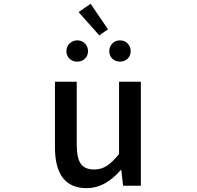

<svg xmlns="http://www.w3.org/2000/svg" viewBox="-20 -982 1040 1015"><path d="M438.5 12.7Q270.5 12.7 270.5 -204.1V-549.8H385.7V-217.8Q385.7 -146.5 407.2 -116.2Q428.7 -85.9 477.5 -85.9Q514.6 -85.9 544.4 -105Q574.2 -124 609.4 -168V-549.8H724.6V0H630.9L621.1 -83H618.2Q535.2 12.7 438.5 12.7ZM504.9 -794.9 395.5 -918 459 -961.9 550.8 -827.1ZM388.7 -656.2Q363.3 -656.2 347.2 -671.9Q331.1 -687.5 331.1 -711.9Q331.1 -735.4 347.7 -752Q364.3 -768.6 388.7 -768.6Q413.1 -768.6 429.2 -752Q445.3 -735.4 445.3 -711.9Q445.3 -687.5 429.2 -671.9Q413.1 -656.2 388.7 -656.2ZM557.6 -711.9Q557.6 -735.4 573.7 -752Q589.8 -768.6 614.3 -768.6Q638.7 -768.6 654.8 -752Q670.9 -735.4 670.9 -711.9Q670.9 -687.5 654.8 -671.9Q638.7 -656.2 614.3 -656.2Q589.8 -656.2 573.7 -671.9Q557.6 -687.5 557.6 -711.9Z"/></svg>

Font: GenEi Gothic M SemiBold
Style: Regular
Weight: 500
Designer: o_tamon (Modified); [Source Han Sans]
Ryoko NISHIZUKA  (kana & ideographs); Paul D. Hunt (Latin, Greek & Cyrillic); Wenl
Version: Version 1.1a;Original Version 1.004